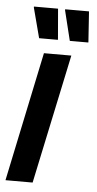

<svg xmlns="http://www.w3.org/2000/svg" viewBox="-61 -721 379 754"><g transform="rotate(5 128.5 -344.5)"><path d="M-10 0 97 -510H205L97 0ZM73 -567 42 -685V-689H137L147 -571V-567ZM194 -567 165 -685V-689H259L267 -571V-567Z"/></g></svg>

Font: Saira ExtraCondensed
Style: Bold Italic
Weight: 700
Width: 2
Italic angle: -12°
Designer: Hector Gatti with collaboration of the Omnibus-Type team
Foundry: Omnibus-Type
Version: Version 1.101